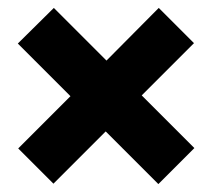

<svg xmlns="http://www.w3.org/2000/svg" viewBox="-20 -593 536 485"><path d="M338 -352 471 -219 380 -128 247 -261 115 -129 26 -218 158 -350 25 -483 116 -573 249 -440 381 -573 470 -484Z"/></svg>

Font: Bitter Pro ExtraBold
Style: Regular
Weight: 800
Designer: Sol Matas, and Bitter project Authors
Foundry: Sol Matas
Version: Version 1.010